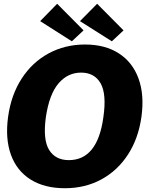

<svg xmlns="http://www.w3.org/2000/svg" viewBox="-20 -988 795 1018"><path d="M730 -369Q714 -254 658.5 -168.5Q603 -83 517 -36.5Q431 10 324 10Q216 10 142.5 -36Q69 -82 38 -167.5Q7 -253 23 -369Q39 -485 95 -571.5Q151 -658 238 -705Q325 -752 431 -752Q537 -752 610 -705Q683 -658 714.5 -571.5Q746 -485 730 -369ZM528 -366Q546 -489 513.5 -546Q481 -603 410 -603Q339 -603 290 -545.5Q241 -488 223 -366Q207 -247 240.5 -193Q274 -139 345 -139Q497 -139 528 -366ZM423 -827 361 -769 193 -876 283 -968ZM635 -827 573 -769 404 -876 495 -968Z"/></svg>

Font: Morrison ExtraBold
Style: Regular
Weight: 800
Designer: Pablo Impallari, Rodrigo Fuenzalida (Modified by Dan O. Williams)
Version: Version 0.03;June 6, 2019;FontCreator 11.5.0.2425 64-bit; tt